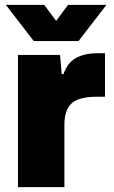

<svg xmlns="http://www.w3.org/2000/svg" viewBox="-20 -770 471 790"><path d="M54 -544H227L234 -465H241Q258 -513 293.5 -532Q329 -551 382 -551H412V-372H378Q303 -372 274 -344Q245 -316 245 -257V0H54ZM4 -750H162L211 -684L260 -750H418L303 -601H119Z"/></svg>

Font: Mona Sans Black
Style: Regular
Weight: 900
Designer: Deni Anggara
Foundry: GitHub
Version: Version 2.000